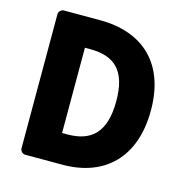

<svg xmlns="http://www.w3.org/2000/svg" viewBox="-104 -779 887 905"><g transform="rotate(15 339.5 -327.0)"><path d="M73 0C73 11 83 25 98 25H279C486 25 616 -101 616 -330C616 -558 485 -679 273 -679H98C87 -679 73 -669 73 -654ZM239 -119V-535H265C384 -535 447 -479 447 -330C447 -179 383 -119 265 -119Z"/></g></svg>

Font: Falling Sky
Style: Blk
Weight: 900
Designer: Paul D. Hunt
Foundry: Adobe Systems Incorporated
Version: Version 1.02